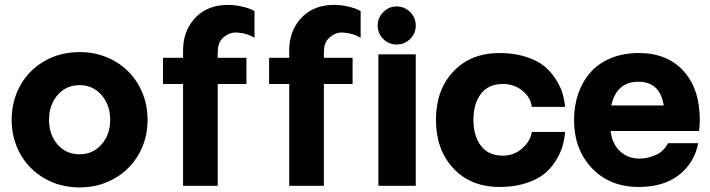

<svg xmlns="http://www.w3.org/2000/svg" viewBox="-20 -777 2970 803"><path d="M313 6.8Q231.4 6.8 166.3 -30.8Q101.1 -68.4 64.9 -132.8Q28.8 -197.3 28.8 -275.9Q28.8 -355 64.9 -419.7Q101.1 -484.4 166.3 -521.7Q231.4 -559.1 313 -559.1Q394 -559.1 459.2 -521.7Q524.4 -484.4 560.8 -419.4Q597.2 -354.5 597.2 -275.9Q597.2 -197.3 560.8 -132.8Q524.4 -68.4 459.2 -30.8Q394 6.8 313 6.8ZM313 -131.8Q368.7 -131.8 404.8 -173.1Q440.9 -214.4 440.9 -275.9Q440.9 -337.4 404.8 -379.2Q368.7 -420.9 313 -420.9Q256.3 -420.9 220.7 -379.4Q185.1 -337.9 185.1 -275.9Q185.1 -213.9 220.5 -172.9Q255.9 -131.8 313 -131.8Z M745.6 0V-425.8H661.6V-535.2H745.6V-565.9Q745.6 -643.6 791.5 -696.8Q837.4 -750 914.6 -755.9Q953.1 -758.8 991.7 -749.8Q1030.3 -740.7 1044.4 -730V-619.1Q1030.3 -627.9 1011.5 -633.8Q992.7 -639.6 970.9 -640.9Q949.2 -642.1 932.6 -632.8Q913.1 -622.6 901.9 -606Q890.6 -589.4 890.6 -556.2V-535.2H1010.7V-425.8H890.6V0Z M1189.5 0V-425.8H1105.5V-535.2H1189.5V-565.9Q1189.5 -643.6 1235.4 -696.8Q1281.2 -750 1358.4 -755.9Q1397 -758.8 1435.5 -749.8Q1474.1 -740.7 1488.3 -730V-619.1Q1474.1 -627.9 1455.3 -633.8Q1436.5 -639.6 1414.8 -640.9Q1393.1 -642.1 1376.5 -632.8Q1356.9 -622.6 1345.7 -606Q1334.5 -589.4 1334.5 -556.2V-535.2H1454.6V-425.8H1334.5V0ZM1638.7 -590.8Q1606.4 -590.8 1583 -614Q1559.6 -637.2 1559.6 -669.9Q1559.6 -702.6 1583 -726.3Q1606.4 -750 1638.7 -750Q1671.9 -750 1695.3 -726.6Q1718.8 -703.1 1718.8 -669.9Q1718.8 -637.2 1695.3 -614Q1671.9 -590.8 1638.7 -590.8ZM1562.5 -549.8H1718.8V0H1562.5Z M2069.3 4.9Q1948.7 4.9 1876 -73Q1803.2 -150.9 1803.2 -275.9Q1803.2 -400.4 1876 -477.8Q1948.7 -555.2 2069.3 -555.2Q2129.9 -555.2 2178.2 -539.8Q2226.6 -524.4 2255.4 -501Q2284.2 -477.5 2304.2 -446Q2324.2 -414.6 2332.5 -386.7Q2340.8 -358.9 2343.3 -330.1H2204.1Q2199.7 -369.1 2165 -397.5Q2130.4 -425.8 2083 -425.8Q2022.9 -425.8 1991.5 -384.8Q1960 -343.8 1960 -275.9Q1960 -208.5 1991.5 -167.2Q2022.9 -126 2083 -126Q2129.4 -126 2164.1 -156.5Q2198.7 -187 2204.1 -225.1H2343.3Q2340.8 -194.3 2332.5 -165.5Q2324.2 -136.7 2304.4 -104.7Q2284.7 -72.8 2255.6 -49.3Q2226.6 -25.9 2178.5 -10.5Q2130.4 4.9 2069.3 4.9Z M2906.7 -275.9Q2906.7 -254.9 2903.8 -229H2533.7Q2540 -175.3 2573 -144.5Q2606 -113.8 2654.8 -113.8Q2689.9 -113.8 2723.1 -128.9Q2756.3 -144 2773.9 -178.2H2899.9Q2885.3 -98.1 2821.3 -46.6Q2757.3 4.9 2650.9 4.9Q2530.3 4.9 2455.6 -73.7Q2380.9 -152.3 2380.9 -274.9Q2380.9 -335.4 2398.9 -386.7Q2417 -438 2450.7 -475.6Q2484.4 -513.2 2535.9 -534.2Q2587.4 -555.2 2651.9 -555.2Q2770.5 -555.2 2838.6 -480.2Q2906.7 -405.3 2906.7 -275.9ZM2649.9 -435.1Q2558.6 -435.1 2536.6 -335.9H2755.9Q2740.7 -435.1 2649.9 -435.1Z"/></svg>

Font: Oakes Grotesk Bold
Style: Regular
Weight: 700
Designer: Samuel Oakes
Foundry: Samuel Oakes
Version: Version 1.000;PS 001.000;hotconv 1.0.88;makeotf.lib2.5.64775